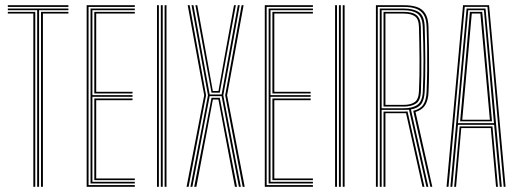

<svg xmlns="http://www.w3.org/2000/svg" viewBox="-20 -716 1986 736"><path d="M122.5 0V-676.8H10V-683.2H242.2V-676.8H129.8V0ZM107.8 0V-664H10V-670.5H115.2V0ZM137.2 0V-670.5H242.2V-664H144.5V0ZM10 -689.5V-696H242.2V-689.5Z M312.2 0V-696H496.8V-689.5H319.5V-6.5H496.8V0ZM341.5 -25.5V-338.5H488V-332H348.8V-32H496.8V-25.5ZM327 -12.8V-683.2H496.8V-676.8H334.2V-351.2H488V-345H334.2V-19.2H496.8V-12.8ZM341.5 -357.8V-670.5H496.8V-664H348.8V-364H488V-357.8Z M611 0V-696H618.2V0ZM581.8 0V-696H589V0ZM596.5 0V-696H603.8V0Z M710 0 755 -234 777.2 -350.8 751.5 -492 714.2 -696H721.5L757.2 -499.8L783.8 -354H829.5L856 -499.8L891.8 -696H899L861.8 -492L836 -350.8L858.2 -234L903.2 0H895.8L852.2 -227.2L829.5 -347.5H783.8L760.8 -227.2L717.5 0ZM724.5 0 767.5 -219.8 790.8 -341H822.5L845.8 -219.8L888.5 0H880.5L840 -213L817.2 -334.5H796L773.2 -213L732.8 0ZM695.2 0 762.8 -350.8 699.5 -696H707L770 -350.8L703 0ZM910.2 0 843.2 -350.8 906.2 -696H913.8L850.5 -350.8L918 0ZM790.8 -360.8 764.2 -505 729 -696H736.2L770 -511.2L795.8 -367.2H817.5L843.2 -511.2L877 -696H884.2L848.8 -505L822.5 -360.8Z M995 0V-696H1179.5V-689.5H1002.2V-6.5H1179.5V0ZM1024.2 -25.5V-338.5H1170.8V-332H1031.5V-32H1179.5V-25.5ZM1009.8 -12.8V-683.2H1179.5V-676.8H1017V-351.2H1170.8V-345H1017V-19.2H1179.5V-12.8ZM1024.2 -357.8V-670.5H1179.5V-664H1031.5V-364H1170.8V-357.8Z M1293.8 0V-696H1301V0ZM1264.5 0V-696H1271.8V0ZM1279.2 0V-696H1286.5V0Z M1421 0V-696H1528.5Q1558.5 -696 1579 -688.8Q1599.5 -681.5 1610.5 -663.6Q1621.5 -645.8 1622.5 -613.5Q1623.8 -571.8 1624.4 -529.5Q1625 -487.2 1624.8 -445.8Q1624.5 -404.2 1622.8 -364.5Q1621.5 -331.5 1609.9 -313Q1598.2 -294.5 1572.8 -286.8L1637.2 0H1629.8L1564 -291.2Q1590.8 -297.5 1602.4 -314.8Q1614 -332 1615.2 -364.2Q1617 -405 1617.5 -445.2Q1618 -485.5 1617.5 -527.4Q1617 -569.2 1615.2 -614.5Q1614.2 -642.5 1604.4 -658.9Q1594.5 -675.2 1575.6 -682.4Q1556.8 -689.5 1528.5 -689.5H1428.2V0ZM1450.2 0V-288.2H1527.2Q1531.5 -288.2 1535.4 -288.4Q1539.2 -288.5 1542.2 -288.8L1607 0H1599.5L1536.5 -282Q1534.2 -282 1531.9 -282Q1529.5 -282 1527.2 -282H1457.5V0ZM1435.8 0V-683.2H1528.5Q1564.5 -683.2 1585.6 -669.4Q1606.8 -655.5 1608 -613.2Q1610 -546.2 1610.4 -483.6Q1610.8 -421 1608 -365Q1606.5 -332.5 1594.1 -316.6Q1581.8 -300.8 1555.2 -296.5L1622 0H1614.5L1548 -295.5Q1543.2 -295.2 1538.4 -295Q1533.5 -294.8 1527.8 -294.8H1443V0ZM1443 -301H1527.8Q1561.2 -301 1580.1 -314.2Q1599 -327.5 1600.8 -365.2Q1603.5 -424.5 1603.4 -485.6Q1603.2 -546.8 1600.5 -613.2Q1599 -650.5 1580.5 -663.6Q1562 -676.8 1528.5 -676.8H1443ZM1450.2 -307.5V-670.5H1528.5Q1562.5 -670.5 1577.6 -657.2Q1592.8 -644 1593.2 -612.5Q1594.5 -555.8 1595.1 -490.8Q1595.8 -425.8 1593.5 -366Q1592.2 -330.5 1574.6 -319Q1557 -307.5 1527.8 -307.5ZM1457.5 -314H1527.8Q1555 -314 1569.9 -324.8Q1584.8 -335.5 1586 -366Q1588.8 -427.2 1588.2 -488.2Q1587.8 -549.2 1586 -612.5Q1585.2 -643.5 1570 -653.8Q1554.8 -664 1528.5 -664H1457.5Z M1691.8 0 1755 -696H1854.8L1918 0H1910.8L1848.5 -689.8H1761.5L1699.2 0ZM1721 0 1742 -231.5H1867.8L1888.8 0H1881.5L1861.5 -225.2H1748.2L1728.2 0ZM1706.5 0 1768.5 -683.2H1841.2L1903.5 0H1896L1874.2 -237.5H1735.5L1713.8 0ZM1735.5 -244H1873.5L1856 -440.5L1835 -677H1775L1753.5 -440.5ZM1743.8 -250.8 1761 -440.5 1781.2 -670.5H1828.5L1849 -440.5L1866 -250.8ZM1752 -257H1857.8L1841.5 -440.5L1821.5 -664.2H1788.5L1768.5 -440.5Z"/></svg>

Font: Big Shoulders Inline Text SC Thin
Style: Regular
Weight: 100
Designer: Patric King
Foundry: XO Type Co
Version: Version 2.002